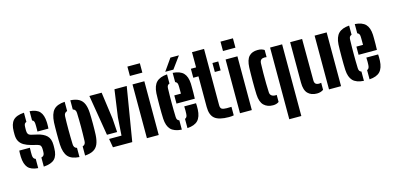

<svg xmlns="http://www.w3.org/2000/svg" viewBox="-84 -1335 4245 2070"><g transform="rotate(-15 2038.0 -300.0)"><path d="M35.5 -156.5Q35 -179 35.2 -198.5Q35.5 -218 36.5 -227H155Q153.5 -194.5 153.8 -175.5Q154 -156.5 154.5 -142Q155.5 -122 162.8 -110.8Q170 -99.5 185 -94.5V8.5Q106.5 2.5 72.8 -36.5Q39 -75.5 35.5 -156.5ZM247.5 8.5V-93Q266 -97.5 274.8 -109.5Q283.5 -121.5 283.5 -143Q284 -156 284 -160Q284 -164 284 -167.8Q284 -171.5 283.5 -183.5Q283.5 -203.5 275 -216Q266.5 -228.5 244 -234.5L174 -252.5Q128 -265 96.2 -284Q64.5 -303 48.5 -332.5Q32.5 -362 32 -406Q32 -416 32 -424.2Q32 -432.5 32 -441Q32.5 -524 68.5 -563.5Q104.5 -603 191 -608.5V-506Q176.5 -501.5 170.2 -490.8Q164 -480 163.5 -461.5Q163.5 -458 163 -448.5Q162.5 -439 162.5 -418Q162.5 -393 171.2 -379Q180 -365 206 -358.5L268.5 -344Q338.5 -328 373.5 -293Q408.5 -258 408.5 -190.5Q408.5 -181 408.5 -172Q408.5 -163 408 -153Q407.5 -73 370.5 -35Q333.5 3 247.5 8.5ZM279 -374.5Q279.5 -387 279.8 -403.8Q280 -420.5 279.8 -436.2Q279.5 -452 279 -461.5Q278 -479.5 272.5 -490Q267 -500.5 254 -505V-608.5Q331.5 -602.5 365.5 -564.2Q399.5 -526 403 -446.5Q403.5 -438.5 403.5 -423.8Q403.5 -409 403 -394.8Q402.5 -380.5 401.5 -374.5Z M477 -176.5Q476 -198.5 475.5 -230.8Q475 -263 475 -299.2Q475 -335.5 475.5 -368.5Q476 -401.5 477 -424Q483 -518 520.5 -560.5Q558 -603 645.5 -608.5V-505.5Q627 -500 618.5 -487.5Q610 -475 609.5 -456.5Q608 -423.5 607.5 -386Q607 -348.5 607 -308.2Q607 -268 607.8 -226.8Q608.5 -185.5 610 -144Q610.5 -124 619 -111.5Q627.5 -99 645.5 -94V8.5Q557 2.5 519.5 -40.8Q482 -84 477 -176.5ZM708.5 8.5V-94Q726.5 -99.5 734.5 -111.8Q742.5 -124 743 -144Q744.5 -188.5 745.2 -227.5Q746 -266.5 746 -303.2Q746 -340 745.2 -377.5Q744.5 -415 743 -457Q742.5 -476.5 734.5 -488.8Q726.5 -501 708.5 -506V-608.5Q768.5 -604.5 803.8 -584.2Q839 -564 856 -524.5Q873 -485 876 -424Q877 -401.5 877.8 -368.8Q878.5 -336 878.5 -300.5Q878.5 -265 877.8 -232.2Q877 -199.5 876 -176.5Q872.5 -115 855.8 -75.5Q839 -36 803.5 -15.8Q768 4.5 708.5 8.5Z M919 -600H1056L1097.5 -298.5L1107.5 -147H994ZM1004.5 -97.5H1143L1156.5 -298.5L1199 -600H1336L1237 0H1021.5Z M1397 -695.5V-800H1536V-695.5ZM1400.5 0V-600H1532.5V0Z M1624.5 -156.5Q1623 -183.5 1622.5 -222.2Q1622 -261 1622 -303.2Q1622 -345.5 1622.8 -382.5Q1623.5 -419.5 1624.5 -441.5Q1630 -524.5 1668.5 -563.5Q1707 -602.5 1788 -608.5V-506Q1773 -501.5 1766.2 -490.5Q1759.5 -479.5 1759 -461.5Q1757.5 -415.5 1757 -375.8Q1756.5 -336 1756.5 -298.8Q1756.5 -261.5 1757 -223.2Q1757.5 -185 1759 -142Q1759.5 -122.5 1766.2 -111.2Q1773 -100 1788 -95V8.5Q1703.5 2.5 1666.2 -37Q1629 -76.5 1624.5 -156.5ZM1851 8.5V-94.5Q1864.5 -99.5 1870.8 -111Q1877 -122.5 1878 -143Q1879 -158 1879.2 -178.2Q1879.5 -198.5 1878 -227H2009.5Q2010.5 -218.5 2011 -195.8Q2011.5 -173 2010.5 -156.5Q2006.5 -75.5 1969.5 -36.2Q1932.5 3 1851 8.5ZM1805 -277.5V-369H1879Q1879 -389 1879 -408Q1879 -427 1878.8 -441.2Q1878.5 -455.5 1878 -461.5Q1877.5 -480 1870.8 -490.2Q1864 -500.5 1851 -505.5V-608.5Q1932.5 -602.5 1969.5 -564.2Q2006.5 -526 2010.5 -446.5Q2011 -435 2011.2 -406.2Q2011.5 -377.5 2011.2 -342.5Q2011 -307.5 2009.5 -277.5ZM1776.5 -640 1870 -773.5H1965L1867.5 -640Z M2052 -500V-600H2110V-770H2244.5V-143Q2244.5 -111 2260.2 -100.2Q2276 -89.5 2315.5 -89.5Q2329 -89.5 2341.2 -90Q2353.5 -90.5 2368.5 -90.5V4.5Q2356.5 7 2343.5 8.2Q2330.5 9.5 2315 9.5Q2204.5 9.5 2157.2 -29Q2110 -67.5 2110 -158.5V-500ZM2292.5 -500V-600H2357.5V-500Z M2436 -695.5V-800H2575V-695.5ZM2439.5 0V-600H2571.5V0Z M2663.5 -149Q2662 -178 2661.5 -218.5Q2661 -259 2661 -302.5Q2661 -346 2661.8 -385.5Q2662.5 -425 2663.5 -451Q2667.5 -536 2701.5 -572.8Q2735.5 -609.5 2799 -609.5Q2824 -609.5 2841.8 -604.2Q2859.5 -599 2873 -589.5V-510Q2862.5 -512.5 2851.5 -512.5Q2826.5 -512.5 2812.5 -501Q2798.5 -489.5 2797 -461.5Q2795 -413.5 2794.5 -354.2Q2794 -295 2794.8 -237.5Q2795.5 -180 2798 -137Q2799.5 -112 2816 -99.8Q2832.5 -87.5 2859 -87.5Q2863 -87.5 2866.5 -87.8Q2870 -88 2873 -89V-10Q2846.5 9.5 2807.5 9.5Q2744 9.5 2705.8 -27.5Q2667.5 -64.5 2663.5 -149ZM2936 200V-600H3070.5V200Z M3160 -149V-600H3293.5L3295 -138Q3295 -112 3307.2 -99.8Q3319.5 -87.5 3347.5 -87.5Q3359.5 -87.5 3370 -90.5V-12Q3339.5 9.5 3297 9.5Q3233.5 9.5 3196.8 -27.5Q3160 -64.5 3160 -149ZM3433 0V-600H3567.5V0Z M3657 -156.5Q3655.5 -183.5 3655 -222.2Q3654.5 -261 3654.5 -303.2Q3654.5 -345.5 3655.2 -382.5Q3656 -419.5 3657 -441.5Q3662.5 -524.5 3701 -563.5Q3739.5 -602.5 3820.5 -608.5V-506Q3805.5 -501.5 3798.8 -490.5Q3792 -479.5 3791.5 -461.5Q3790 -415.5 3789.5 -375.8Q3789 -336 3789 -298.8Q3789 -261.5 3789.5 -223.2Q3790 -185 3791.5 -142Q3792 -122.5 3798.8 -111.2Q3805.5 -100 3820.5 -95V8.5Q3736 2.5 3698.8 -37Q3661.5 -76.5 3657 -156.5ZM3883.5 8.5V-94.5Q3897 -99.5 3903.2 -111Q3909.5 -122.5 3910.5 -143Q3911.5 -158 3911.8 -178.2Q3912 -198.5 3910.5 -227H4042Q4043 -218.5 4043.5 -195.8Q4044 -173 4043 -156.5Q4039 -75.5 4002 -36.2Q3965 3 3883.5 8.5ZM3837.5 -277.5V-369H3911.5Q3911.5 -389 3911.5 -408Q3911.5 -427 3911.2 -441.2Q3911 -455.5 3910.5 -461.5Q3910 -480 3903.2 -490.2Q3896.5 -500.5 3883.5 -505.5V-608.5Q3965 -602.5 4002 -564.2Q4039 -526 4043 -446.5Q4043.5 -435 4043.8 -406.2Q4044 -377.5 4043.8 -342.5Q4043.5 -307.5 4042 -277.5Z"/></g></svg>

Font: Big Shoulders Stencil Text Thin ExtraBold
Style: Regular
Weight: 800
Version: Version 2.001